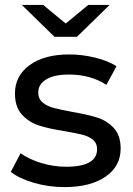

<svg xmlns="http://www.w3.org/2000/svg" viewBox="-20 -757 541 783"><path d="M118 -11.5C158 0.2 199.7 6 243 6C313.7 6 369.5 -8.2 410.5 -36.5C451.5 -64.8 472 -103 472 -151C472 -187 462.7 -215 444 -235C425.3 -255 402.8 -269.2 376.5 -277.5C350.2 -285.8 315.7 -293.7 273 -301C241 -307 216.2 -312.3 198.5 -317C180.8 -321.7 166 -329 154 -339C142 -349 136 -362.7 136 -380C136 -402 146.7 -419.7 168 -433C189.3 -446.3 220.3 -453 261 -453C319.7 -453 370.7 -439 414 -411L455 -487C432.3 -501.7 403.3 -513.3 368 -522C332.7 -530.7 297.3 -535 262 -535C194.7 -535 141 -520.5 101 -491.5C61 -462.5 41 -424 41 -376C41 -338.7 50.7 -309.7 70 -289C89.3 -268.3 112.5 -253.7 139.5 -245C166.5 -236.3 201.3 -228.7 244 -222C275.3 -216.7 299.5 -211.8 316.5 -207.5C333.5 -203.2 347.7 -196.3 359 -187C370.3 -177.7 376 -165 376 -149C376 -101 334 -77 250 -77C216 -77 182.3 -82 149 -92C115.7 -102 87.3 -115.3 64 -132L24 -56C46.7 -38 78 -23.2 118 -11.5ZM427 -737H340L248 -661L156 -737H69L202 -607H294Z"/></svg>

Font: ICO Headline
Style: Regular
Weight: 500
Designer: Julieta Ulanovsky
Foundry: Julieta Ulanovsky
Version: Version 7.200